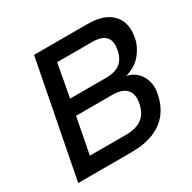

<svg xmlns="http://www.w3.org/2000/svg" viewBox="-155 -855 1010 1010"><g transform="rotate(-30 349.5 -350.0)"><path d="M40 0 176 -700H497Q572 -700 615.5 -675.5Q659 -651 675 -608.5Q691 -566 680 -512Q671 -464 637 -422Q603 -380 542 -362V-361Q579 -353 602.5 -329Q626 -305 635.5 -270.5Q645 -236 636 -196Q624 -134 590 -90Q556 -46 499 -23Q442 0 363 0ZM165 -94H382Q448 -94 483 -121Q518 -148 528 -203Q538 -254 513 -283Q488 -312 426 -312H207ZM225 -406H445Q500 -406 530.5 -430.5Q561 -455 569 -505Q579 -552 556.5 -579Q534 -606 473 -606H262Z"/></g></svg>

Font: REM
Style: Italic
Weight: 400
Italic angle: -11°
Designer: Octavio Pardo
Foundry: Ashler Design
Version: Version 1.005;gftools[0.9.28]